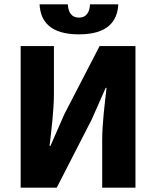

<svg xmlns="http://www.w3.org/2000/svg" viewBox="-20 -863 719 883"><path d="M75 0H241L402 -314L466 -459H470C462 -387 450 -296 450 -218V0H603V-651H438L276 -338L212 -192H208C216 -262 228 -355 228 -433V-651H75ZM343 -705C473 -705 520 -763 524 -843H394C392 -805 376 -782 343 -782C310 -782 294 -805 292 -843H162C166 -763 213 -705 343 -705Z"/></svg>

Font: DAIFUKU Sans
Style: Bold
Weight: 700
Designer: Original font ‘Source Han Sans JP’ : Paul D. Hunt
Foundry: Daifuku
Version: Version 1.000